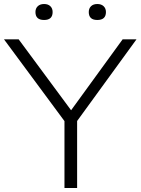

<svg xmlns="http://www.w3.org/2000/svg" viewBox="-31 -936 700 956"><path d="M290 0V-333L-11 -740H62L323 -387L579.5 -740H648.5L353 -333.5V0ZM453.5 -836.5Q411 -836.5 411 -876Q411 -894 422.2 -905Q433.5 -916 453.5 -916Q473.5 -916 485 -905Q496.5 -894 496.5 -876Q496.5 -836.5 453.5 -836.5ZM188.5 -836.5Q145.5 -836.5 145.5 -876Q145.5 -894 157 -905Q168.5 -916 188.5 -916Q208.5 -916 219.8 -905Q231 -894 231 -876Q231 -836.5 188.5 -836.5Z"/></svg>

Font: Encode Sans Exp Lt
Style: Regular
Weight: 300
Width: 7
Designer: Multiple Designers
Foundry: Impallari Type
Version: Version 3.002; ttfautohint (v1.8.3) -l 8 -r 50 -G 200 -x 14 